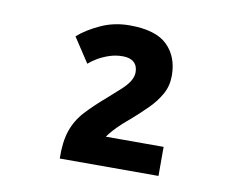

<svg xmlns="http://www.w3.org/2000/svg" viewBox="-54 -898 668 540"><g transform="rotate(10 280.0 -627.5)"><path d="M147 -426Q146 -474 157 -506Q168 -538 191.5 -563.5Q215 -589 250 -619Q269 -636 284 -649.5Q299 -663 307 -676Q315 -689 315 -702Q315 -720 304 -730Q293 -740 272 -740Q252 -740 234 -734Q216 -728 201.5 -719.5Q187 -711 177 -702L131 -772Q154 -793 192.5 -811Q231 -829 276 -829Q351 -829 384 -796.5Q417 -764 417 -710Q417 -681 404 -657.5Q391 -634 370 -613Q349 -592 325 -571Q314 -562 302 -551Q290 -540 280 -529Q270 -518 264 -509H429V-426Z"/></g></svg>

Font: Ubuntu Sans Mono SemiBold
Style: Regular
Weight: 600
Monospace: yes
Designer: Dalton Maag Ltd
Foundry: Dalton Maag Ltd
Version: Version 1.006